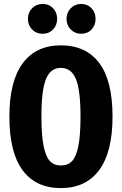

<svg xmlns="http://www.w3.org/2000/svg" viewBox="-20 -941 621 978"><path d="M196.8 -920.9Q229.5 -920.9 250.2 -899.2Q271 -877.4 271 -845.2Q271 -812.5 250.2 -790.8Q229.5 -769 196.8 -769Q164.6 -769 143.3 -791Q122.1 -813 122.1 -845.2Q122.1 -877 143.6 -898.9Q165 -920.9 196.8 -920.9ZM393.1 -920.9Q425.3 -920.9 446 -899.2Q466.8 -877.4 466.8 -845.2Q466.8 -812.5 446.3 -790.8Q425.8 -769 393.1 -769Q361.8 -769 340.3 -791Q318.8 -813 318.8 -845.2Q318.8 -877 340.3 -898.9Q361.8 -920.9 393.1 -920.9ZM290 -710Q418 -710 485.6 -619.9Q553.2 -529.8 553.2 -347.2Q553.2 -167 485.4 -75Q417.5 17.1 290 17.1Q162.6 17.1 95.2 -73.7Q27.8 -164.6 27.8 -347.2Q27.8 -526.9 95.5 -618.4Q163.1 -710 290 -710ZM290 -595.2Q237.8 -595.2 214.4 -538.8Q190.9 -482.4 190.9 -347.2Q190.9 -253.4 201.9 -198.5Q212.9 -143.6 233.9 -120.8Q254.9 -98.1 290 -98.1Q326.2 -98.1 347.4 -120.8Q368.7 -143.6 379.4 -198.2Q390.1 -252.9 390.1 -347.2Q390.1 -482.4 366.5 -538.8Q342.8 -595.2 290 -595.2Z"/></svg>

Font: Fira Sans Compressed
Style: Bold
Weight: 700
Width: 1
Designer: Carrois Corporate & Edenspiekermann AG
Foundry: Carrois Corporate GbR & Edenspiekermann AG
Version: Version 4.203;PS 004.203;hotconv 1.0.88;makeotf.lib2.5.64775